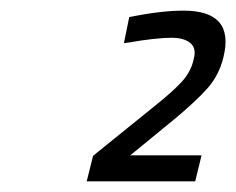

<svg xmlns="http://www.w3.org/2000/svg" viewBox="-20 -819 444 361"><path d="M359 -527H225L308 -595C335.3 -617.7 356.2 -637.2 370.5 -653.5C384.8 -669.8 394.7 -689 400 -711C414.7 -769.7 389.7 -799 325 -799C297 -799 263 -795 223 -787L213 -738L228 -740C238.7 -742 251.3 -743.8 266 -745.5C280.7 -747.2 292.7 -748 302 -748C318 -748 330 -744.7 338 -738C346 -731.3 348 -721 344 -707C340.7 -691.7 333.2 -677.7 321.5 -665C309.8 -652.3 292.7 -637 270 -619L155 -526L143 -478H347Z"/></svg>

Font: RazerF5 Light
Style: Italic
Weight: 300
Foundry: Razer Inc.
Version: Version 2